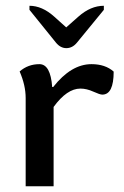

<svg xmlns="http://www.w3.org/2000/svg" viewBox="-20 -648 432 668"><path d="M166.5 0H69.3V-307.1Q69.3 -351.1 48.3 -399.4Q77.6 -424.8 117.2 -424.8Q155.8 -424.8 161.6 -345.2H165Q227.5 -424.8 298.3 -424.8Q346.2 -424.8 375.5 -398.9Q375.5 -318.8 335.9 -318.8Q327.6 -318.8 304.4 -329.3Q281.2 -339.8 259.8 -339.8Q212.9 -339.8 166.5 -275.9ZM341.3 -627.9V-613.8L247.6 -499.5Q231.9 -480.5 210.9 -480.5Q190.4 -480.5 174.8 -499.5L82.5 -613.8V-627.9Q126.5 -627.9 168.5 -590.3L210.4 -552.7L252.9 -590.3Q295.4 -627.9 341.3 -627.9Z"/></svg>

Font: Bainsley
Style: Regular
Weight: 400
Designer: Paul James MIller
Foundry: High-Logic / Made with FontCreator
Version: Version 1.411;March 28, 2021;FontCreator 13.0.0.2683 64-bit